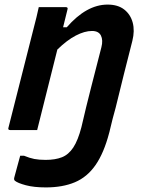

<svg xmlns="http://www.w3.org/2000/svg" viewBox="-20 -567 640 837"><path d="M179 130Q221 130 250 118.5Q279 107 299.5 76Q320 45 335 -13Q355 -100 377.5 -187.5Q400 -275 422 -361Q430 -392 420 -412Q410 -432 381 -432Q349 -432 310.5 -412Q272 -392 230 -351L142 0H25Q13 0 17 -11L125 -437Q133 -467 139 -492Q145 -517 149 -536H266Q278 -536 274 -525L255 -448H271Q357 -547 449 -547Q494 -547 521.5 -525.5Q549 -504 558.5 -468.5Q568 -433 557 -389Q538 -316 520 -243Q502 -170 484 -97Q477 -73 471 -49Q465 -25 459 0Q458 4 457.5 6.5Q457 9 456 12Q433 100 396.5 152.5Q360 205 306.5 227.5Q253 250 180 250Q128 250 92.5 240.5Q57 231 45 221Q39 216 43 204Q48 184 54.5 161.5Q61 139 68 112H85Q109 122 129.5 126Q150 130 179 130Z"/></svg>

Font: Recursive Mn Lnr St SmB
Style: Italic
Weight: 600
Italic angle: -15°
Monospace: yes
Version: Version 1.079;hotconv 1.0.112;makeotfexe 2.5.65598; ttfautoh